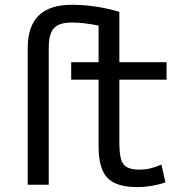

<svg xmlns="http://www.w3.org/2000/svg" viewBox="-20 -762 778 794"><path d="M473.6 -432.6V-169.9Q473.6 -103.5 491.2 -82Q508.8 -60.5 556.6 -60.5Q600.6 -60.5 647.5 -81.1L664.1 -7.8Q607.4 11.7 546.9 11.7Q460.9 11.7 424.3 -26.4Q387.7 -64.5 387.7 -156.2V-432.6H274.4V-504.9H387.7V-656.2Q325.2 -668.9 276.4 -668.9Q224.6 -668.9 203.1 -645.5Q181.6 -622.1 181.6 -564.5V2H94.7V-564.5Q94.7 -742.2 276.4 -742.2Q376 -742.2 473.6 -712.9V-504.9H668.9V-432.6Z"/></svg>

Font: irohakakuC Regular
Style: Regular
Weight: 400
Designer: [Source Han Sans]
Ryoko NISHIZUKA Ë•øÂ°öÊ∂ºÂ≠ê (kana & ideographs); Paul D. Hunt (Latin, Greek & Cyrillic); Wenlong ZHAN
Version: Version 1.001.20160904